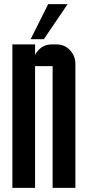

<svg xmlns="http://www.w3.org/2000/svg" viewBox="-20 -910 425 930"><path d="M192.4 -720.2H128.4L213.4 -890.1H307.6ZM149.9 0H40V-694.8H149.9V-644.5Q155.8 -656.7 166.5 -667.5Q192.4 -694.8 230 -694.8H254.9Q292.5 -694.8 318.4 -667.5Q345.2 -639.2 345.2 -600.1V0H234.9V-589.8H149.9Z"/></svg>

Font: Horta
Style: Regular
Weight: 600
Width: 3
Version: Version 0.11